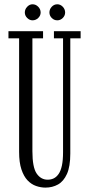

<svg xmlns="http://www.w3.org/2000/svg" viewBox="-20 -842 406 874"><path d="M187 12Q165.5 12 144 4.5Q122.5 -3 105.2 -21.2Q88 -39.5 77.5 -71Q67 -102.5 67 -150V-667.5H18.5V-700H176V-667.5H127.5V-153.5Q127.5 -80.5 146.8 -52.2Q166 -24 197 -24Q212 -24 224.5 -30Q237 -36 246.8 -50Q256.5 -64 261.8 -88.2Q267 -112.5 267 -149V-667.5H225.5V-700H347V-667.5H300V-143Q300 -84 284.8 -50.2Q269.5 -16.5 244 -2.2Q218.5 12 187 12ZM241 -749.5Q226 -749.5 215.5 -760.2Q205 -771 205 -785Q205 -800 215.5 -811.2Q226 -822.5 241 -822.5Q255 -822.5 265.8 -811.2Q276.5 -800 276.5 -785Q276.5 -771 265.8 -760.2Q255 -749.5 241 -749.5ZM128 -749.5Q114.5 -749.5 103.8 -760.2Q93 -771 93 -785Q93 -800 103.8 -811.2Q114.5 -822.5 128 -822.5Q143 -822.5 154 -811.2Q165 -800 165 -785Q165 -771 154 -760.2Q143 -749.5 128 -749.5Z"/></svg>

Font: Imbue Thin 10pt Light
Style: Regular
Weight: 300
Version: Version 1.102